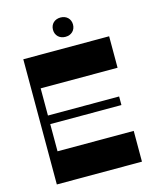

<svg xmlns="http://www.w3.org/2000/svg" viewBox="-127 -951 837 1037"><g transform="rotate(-15 292.0 -433.0)"><path d="M60 0H536V-172H110V-324H508V-372H110V-524H540V-700H60ZM256 -812C256 -780 279 -758 312 -758C345 -758 368 -780 368 -812C368 -844 345 -866 312 -866C279 -866 256 -844 256 -812Z"/></g></svg>

Font: Ribes
Style: Bold
Weight: 900
Designer: Luigi Gorlero
Foundry: Collletttivo
Version: Version 2.100;Glyphs 3.1.2 (3151)